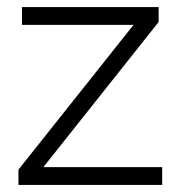

<svg xmlns="http://www.w3.org/2000/svg" viewBox="-20 -521 509 541"><path d="M32 -43 377 -477 402 -451H42V-501H427V-459L91 -36L82 -50H437V0H32Z"/></svg>

Font: 42dot Sans Light Light
Style: Regular
Weight: 300
Version: Version 1.000